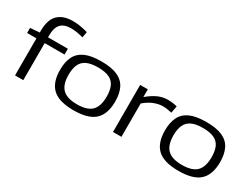

<svg xmlns="http://www.w3.org/2000/svg" viewBox="-59 -1317 2481 1894"><g transform="rotate(30 1181.5 -370.0)"><path d="M134 0V-422H28V-480L134 -488V-507Q134 -635 193.5 -692.5Q253 -750 360 -750Q403 -750 445 -743.5Q487 -737 534 -723L522 -657Q484 -668 449 -673.5Q414 -679 380 -679Q305 -679 266.5 -639Q228 -599 228 -505V-488H454V-422H228V0Z M491 -270Q491 -360 521 -421.5Q551 -483 619.5 -514.5Q688 -546 805 -546Q922 -546 990.5 -514.5Q1059 -483 1089 -421.5Q1119 -360 1119 -270Q1119 -127 1045 -58.5Q971 10 805 10Q639 10 565 -58.5Q491 -127 491 -270ZM588 -270Q588 -160 639 -109Q690 -58 805 -58Q921 -58 971.5 -109Q1022 -160 1022 -270Q1022 -339 1002 -385.5Q982 -432 934.5 -455Q887 -478 805 -478Q724 -478 676.5 -455Q629 -432 608.5 -385.5Q588 -339 588 -270Z M1337 -536V-448Q1401 -501 1453.5 -523.5Q1506 -546 1564 -546Q1593 -546 1620 -542Q1647 -538 1668 -532L1653 -452Q1629 -458 1602.5 -462Q1576 -466 1552 -466Q1505 -466 1453.5 -446.5Q1402 -427 1346 -380V0H1250V-536Z M1686 -270Q1686 -360 1716 -421.5Q1746 -483 1814.5 -514.5Q1883 -546 2000 -546Q2117 -546 2185.5 -514.5Q2254 -483 2284 -421.5Q2314 -360 2314 -270Q2314 -127 2240 -58.5Q2166 10 2000 10Q1834 10 1760 -58.5Q1686 -127 1686 -270ZM1783 -270Q1783 -160 1834 -109Q1885 -58 2000 -58Q2116 -58 2166.5 -109Q2217 -160 2217 -270Q2217 -339 2197 -385.5Q2177 -432 2129.5 -455Q2082 -478 2000 -478Q1919 -478 1871.5 -455Q1824 -432 1803.5 -385.5Q1783 -339 1783 -270Z"/></g></svg>

Font: Georama Extended
Style: Regular
Weight: 400
Width: 7
Designer: Jean-Baptiste Levee
Foundry: Production Type
Version: Version 1.000